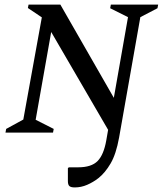

<svg xmlns="http://www.w3.org/2000/svg" viewBox="-20 -580 712 840"><path d="M4 0 7 -16 82 -57 163 -504 102 -545 105 -560H244L478 -152L540 -505L462 -544L465 -560H672L669 -544L594 -505L501 22Q488 94 464 135Q440 176 411 199Q388 217 361.5 228.5Q335 240 307 240Q290 240 283.5 234Q277 228 277 212V156L281 152H322Q380 152 407 124.5Q434 97 445 34L453 -12L204 -440L136 -56L215 -16L212 0Z"/></svg>

Font: Spectral SC Medium
Style: Italic
Weight: 500
Italic angle: -10°
Designer: Jean-Baptiste Levee
Foundry: Production Type
Version: Version 2.001